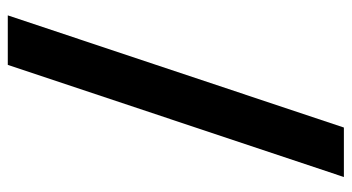

<svg xmlns="http://www.w3.org/2000/svg" viewBox="-220 -590 882 481"><g transform="rotate(90 220.5 -349.0)"><path d="M18 72 299 -770H423L142 72Z"/></g></svg>

Font: Exo Thin SemiBold
Style: Regular
Weight: 600
Version: Version 2.000